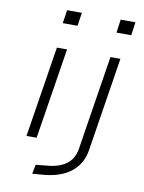

<svg xmlns="http://www.w3.org/2000/svg" viewBox="-96 -764 769 1024"><g transform="rotate(10 288.5 -252.5)"><path d="M172 -626 183 -698H263L252 -626ZM86 0 164 -492H219L141 0ZM463 -626 473 -698H553L543 -626ZM151 193 161 143 221 137Q284 132 323.5 104.5Q363 77 373 21L454 -492H508L428 15Q422 54 405 84Q388 114 360.5 136Q333 158 296 171Q259 184 215 188Z"/></g></svg>

Font: Nunito Sans 7pt Expanded ExtraLight
Style: Italic
Weight: 250
Width: 7
Italic angle: -9°
Designer: Vernon Adams
Foundry: Vernon Adams
Version: Version 3.101;gftools[0.9.27]